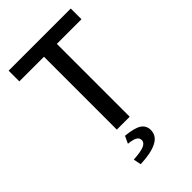

<svg xmlns="http://www.w3.org/2000/svg" viewBox="-262 -745 1064 1064"><g transform="rotate(-45 270.5 -213.0)"><path d="M220 0V-571H27V-655H514V-571H321V0ZM178 229 169 184Q231 180 254 169Q277 158 277 139Q277 120 259.5 111Q242 102 208 99L228 56Q297 63 324.5 81.5Q352 100 352 135Q352 180 307 203Q262 226 178 229Z"/></g></svg>

Font: Mada Medium
Style: Regular
Weight: 500
Designer: Khaled Hosny
Version: Version 1.5